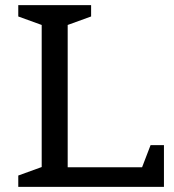

<svg xmlns="http://www.w3.org/2000/svg" viewBox="-20 -726 677 746"><path d="M617 0H51V-44L142 -77V-629L51 -662V-706H334V-662L243 -629V-76H532L565 -162H617Z"/></svg>

Font: Belgrano
Style: Regular
Weight: 400
Version: Version 1.002